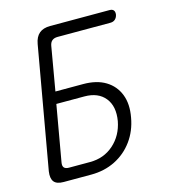

<svg xmlns="http://www.w3.org/2000/svg" viewBox="-109 -820 817 909"><g transform="rotate(-15 300.0 -365.0)"><path d="M91 0Q57 0 44 -16.5Q31 -33 36 -67L141 -663Q147 -697 166.5 -713.5Q186 -730 220 -730H511Q525 -730 531 -722.5Q537 -715 535 -701Q532 -687 523 -679Q514 -671 500 -671H241Q224 -671 214 -663Q204 -655 201 -638L164 -424H300Q366 -424 409.5 -397.5Q453 -371 471.5 -323.5Q490 -276 478 -212Q467 -149 432 -101Q397 -53 344 -26.5Q291 0 226 0ZM105 -92Q102 -75 109 -67Q116 -59 133 -59H236Q304 -59 352 -101.5Q400 -144 413 -212Q425 -282 391.5 -324Q358 -366 290 -366H153Z"/></g></svg>

Font: Maple Mono NL ExtraLight
Style: Italic
Weight: 275
Italic angle: -10°
Monospace: yes
Designer: subframe7536
Version: Version 7.000